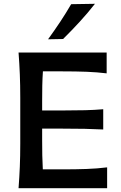

<svg xmlns="http://www.w3.org/2000/svg" viewBox="-20 -989 636 1009"><path d="M77.5 0Q82 -59 84.2 -113.5Q86.5 -168 86.5 -234.5V-475Q86.5 -542 84.2 -597.8Q82 -653.5 77.5 -713H540.5V-603.5Q491.5 -609.5 436 -611.8Q380.5 -614 305 -614H205.5Q203 -577 202.2 -538.8Q201.5 -500.5 201.5 -457V-408.5H310.5Q379 -408.5 427.8 -409.8Q476.5 -411 522.5 -415V-308.5Q474 -311 425.2 -312Q376.5 -313 310.5 -313H201.5V-252.5Q201.5 -210 202.2 -172.8Q203 -135.5 205 -99H314.5Q377.5 -99 434 -101Q490.5 -103 543 -109.5V0ZM232.5 -782.5Q266 -828.5 296.5 -874.5Q327 -920.5 354 -967L479 -969Q441.5 -921 399.2 -875Q357 -829 311.5 -784Z"/></svg>

Font: Commissioner Flair Medium
Style: Regular
Weight: 500
Designer: Kostas Bartsokas
Foundry: Kostas Bartsokas
Version: Version 1.000; ttfautohint (v1.8.3)